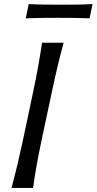

<svg xmlns="http://www.w3.org/2000/svg" viewBox="-20 -923 474 943"><path d="M36.5 0Q52.5 -59.5 65.5 -114.2Q78.5 -169 93 -236L143 -472.5Q157.5 -541 167.5 -597Q177.5 -653 186.5 -713H292.5Q276 -653 262.8 -597Q249.5 -541 235 -472.5L184.5 -236Q170.5 -169 160.5 -114.2Q150.5 -59.5 142.5 0ZM106.5 -833 121 -903Q156 -901 195.2 -900.5Q234.5 -900 277 -900Q320 -900 359.5 -900.5Q399 -901 434.5 -903L420 -833Q385 -834.5 345.8 -835Q306.5 -835.5 264 -835.5Q221 -835.5 181.5 -835Q142 -834.5 106.5 -833Z"/></svg>

Font: Commissioner Flair
Style: Italic
Weight: 400
Italic angle: -12°
Designer: Kostas Bartsokas
Foundry: Kostas Bartsokas
Version: Version 1.000; ttfautohint (v1.8.3)